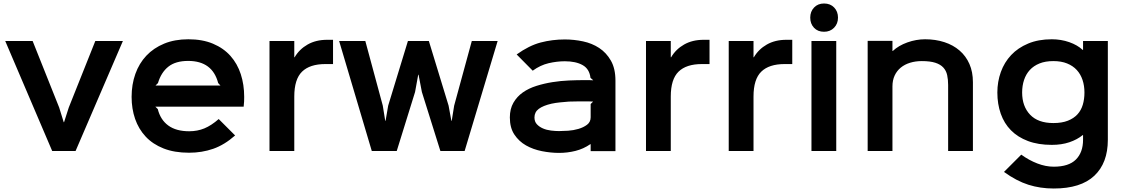

<svg xmlns="http://www.w3.org/2000/svg" viewBox="-20 -865 6457 1100"><path d="M684 -630 413 0H279L10 -630H167L319 -249L345 -165H347L374 -249L526 -630Z M1379 -310Q1379 -299 1378.5 -284Q1378 -269 1376 -254H870L884 -240Q899 -179 944 -146Q989 -113 1064 -113Q1111 -113 1151 -129.5Q1191 -146 1233 -183L1327 -89Q1266 -35 1201.5 -12.5Q1137 10 1063 10Q979 10 917 -14.5Q855 -39 814.5 -82.5Q774 -126 754 -184Q734 -242 734 -310Q734 -381 755.5 -441.5Q777 -502 818.5 -546Q860 -590 920.5 -615Q981 -640 1059 -640Q1140 -640 1200.5 -614.5Q1261 -589 1300.5 -544.5Q1340 -500 1359.5 -440Q1379 -380 1379 -310ZM1243 -375 1230 -389Q1197 -516 1058 -516Q986 -516 944.5 -483Q903 -450 885 -389L871 -375Z M1888 -498H1844Q1755 -498 1710.5 -454.5Q1666 -411 1666 -312V0H1524V-630H1666V-537H1668Q1695 -583 1742.5 -610Q1790 -637 1854 -637H1888Z M2831 -630 2642 0H2503L2397 -338L2378 -437H2376L2358 -338L2253 0H2110L1923 -630H2073L2173 -260L2187 -173H2189L2204 -260L2317 -630H2437L2550 -260L2566 -173H2568L2582 -260L2683 -630Z M3506 -403V1H3364V-39H3362Q3323 -12 3277 -0.5Q3231 11 3183 11Q3135 11 3084.5 1Q3034 -9 2993.5 -32Q2953 -55 2927 -94Q2901 -133 2901 -192Q2901 -241 2921.5 -276.5Q2942 -312 2975.5 -335.5Q3009 -359 3053.5 -373Q3098 -387 3145.5 -394.5Q3193 -402 3240.5 -404Q3288 -406 3329 -406Q3337 -406 3353.5 -406Q3370 -406 3379 -405L3363 -419Q3357 -470 3318 -492Q3279 -514 3216 -514Q3171 -514 3123.5 -503Q3076 -492 3032 -460L2940 -553Q3011 -604 3077.5 -621.5Q3144 -639 3216 -639Q3268 -639 3320 -628Q3372 -617 3413 -590Q3454 -563 3480 -517.5Q3506 -472 3506 -403ZM3378 -283Q3370 -284 3355.5 -284Q3341 -284 3335 -284Q3314 -284 3290 -284Q3266 -284 3240 -283Q3215 -281 3189 -278.5Q3163 -276 3140 -271Q3092 -260 3067 -241.5Q3042 -223 3042 -192Q3042 -168 3056 -153Q3070 -138 3091 -129Q3112 -120 3137 -117Q3162 -114 3183 -114Q3204 -114 3234.5 -116Q3265 -118 3294 -126.5Q3323 -135 3343.5 -150.5Q3364 -166 3364 -193V-269Z M4045 -498H4001Q3912 -498 3867.5 -454.5Q3823 -411 3823 -312V0H3681V-630H3823V-537H3825Q3852 -583 3899.5 -610Q3947 -637 4011 -637H4045Z M4519 -498H4475Q4386 -498 4341.5 -454.5Q4297 -411 4297 -312V0H4155V-630H4297V-537H4299Q4326 -583 4373.5 -610Q4421 -637 4485 -637H4519Z M4781 -764Q4781 -729 4758.5 -706Q4736 -683 4701 -683Q4665 -683 4643.5 -706Q4622 -729 4622 -764Q4622 -799 4644 -822Q4666 -845 4701 -845Q4737 -845 4759 -822Q4781 -799 4781 -764ZM4771 0H4629V-630H4771Z M5554 -394V0H5412V-378Q5412 -409 5406.5 -434.5Q5401 -460 5384.5 -478Q5368 -496 5338.5 -505.5Q5309 -515 5261 -515Q5225 -515 5194 -505.5Q5163 -496 5140.5 -477.5Q5118 -459 5105.5 -432Q5093 -405 5093 -370V0H4951V-631H5093V-573H5095Q5128 -604 5178.5 -622Q5229 -640 5280 -640Q5340 -640 5390.5 -623.5Q5441 -607 5477.5 -575.5Q5514 -544 5534 -498.5Q5554 -453 5554 -394Z M6327 -630V-64Q6327 69 6249.5 142Q6172 215 6017 215Q5940 215 5872 193.5Q5804 172 5732 120L5831 21Q5875 53 5923 71.5Q5971 90 6017 90Q6103 90 6144 49Q6185 8 6185 -64V-91H6183Q6151 -65 6106.5 -50Q6062 -35 6006 -35Q5928 -35 5869.5 -57Q5811 -79 5772 -118.5Q5733 -158 5713.5 -213.5Q5694 -269 5694 -335Q5694 -397 5714 -452.5Q5734 -508 5773 -549.5Q5812 -591 5870.5 -615.5Q5929 -640 6006 -640Q6059 -640 6106 -623.5Q6153 -607 6183 -579H6185V-630ZM6193 -335Q6193 -374 6182 -407Q6171 -440 6149 -464Q6127 -488 6093.5 -501.5Q6060 -515 6015 -515Q5969 -515 5935.5 -501.5Q5902 -488 5880 -464Q5858 -440 5847 -407Q5836 -374 5836 -335Q5836 -256 5881.5 -208Q5927 -160 6015 -160Q6064 -160 6098 -173.5Q6132 -187 6153 -210Q6174 -233 6183.5 -265Q6193 -297 6193 -335Z"/></svg>

Font: TypoPRO Sinkin Sans
Style: 600 SemiBold
Weight: 600
Designer: Keith Bates
Foundry: K-Type
Version: Sinkin Sans (version 1.0)  by Keith Bates   •   © 2014   www